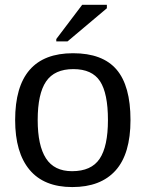

<svg xmlns="http://www.w3.org/2000/svg" viewBox="-20 -756 596 786"><path d="M514.2 -264.6Q514.2 -126 453.1 -58.1Q392.1 9.8 275.9 9.8Q160.2 9.8 101.1 -60.8Q42 -131.3 42 -264.6Q42 -538.1 278.8 -538.1Q399.9 -538.1 457 -471.4Q514.2 -404.8 514.2 -264.6ZM421.9 -264.6Q421.9 -374 389.4 -423.6Q356.9 -473.1 280.3 -473.1Q203.1 -473.1 168.7 -422.6Q134.3 -372.1 134.3 -264.6Q134.3 -160.2 168.2 -107.7Q202.1 -55.2 274.9 -55.2Q354 -55.2 387.9 -106Q421.9 -156.7 421.9 -264.6ZM210.4 -586.4V-596.2L316.4 -736.3H417.5V-722.2L256.3 -586.4Z"/></svg>

Font: Liberation Sans
Style: Regular
Weight: 400
Designer: Steve Matteson
Foundry: Ascender Corporation
Version: Version 2.00.1